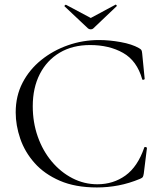

<svg xmlns="http://www.w3.org/2000/svg" viewBox="-20 -812 709 844"><path d="M415 -636Q461 -636 510.5 -627Q560 -618 590 -601Q599 -596 601.5 -592Q604 -588 605 -577L616 -465Q616 -463 611 -461.5Q606 -460 605 -464Q582 -545 521 -579.5Q460 -614 376 -614Q299 -614 242.5 -580.5Q186 -547 155 -486.5Q124 -426 124 -345Q124 -274 146 -211.5Q168 -149 207.5 -102Q247 -55 298.5 -28.5Q350 -2 408 -2Q478 -2 531.5 -40.5Q585 -79 614 -163Q615 -167 620.5 -165.5Q626 -164 626 -162L612 -49Q610 -37 607.5 -33.5Q605 -30 596 -26Q548 -6 501 3Q454 12 406 12Q311 12 243 -17.5Q175 -47 132 -95.5Q89 -144 69 -202.5Q49 -261 49 -318Q49 -390 79 -448Q109 -506 161 -548Q213 -590 278.5 -613Q344 -636 415 -636ZM367 -687 264 -784Q262 -786 265.5 -789Q269 -792 270 -791L379 -733L487 -791Q489 -793 492 -789.5Q495 -786 492 -784L390 -687Q386 -683 379 -683Q372 -683 367 -687Z"/></svg>

Font: Cormorant Light
Style: Regular
Weight: 400
Version: Version 4.000